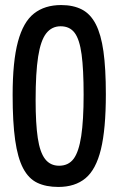

<svg xmlns="http://www.w3.org/2000/svg" viewBox="-20 -730 469 760"><path d="M211 10Q162 10 127.5 -6.5Q93 -23 71.5 -64Q50 -105 40 -175.5Q30 -246 30 -354Q30 -487 51 -565Q72 -643 114.5 -676.5Q157 -710 222 -710Q270 -710 304 -692.5Q338 -675 359 -634.5Q380 -594 389.5 -526.5Q399 -459 399 -357Q399 -219 379.5 -139Q360 -59 318.5 -24.5Q277 10 211 10ZM214 -74Q251 -74 271.5 -101.5Q292 -129 301.5 -191.5Q311 -254 311 -355Q311 -455 303 -514.5Q295 -574 275.5 -600Q256 -626 220 -626Q185 -626 163 -598Q141 -570 131 -506Q121 -442 121 -334Q121 -241 129.5 -184Q138 -127 158.5 -100.5Q179 -74 214 -74Z"/></svg>

Font: Yanone Kaffeesatz
Style: Regular
Weight: 400
Designer: Yanone (Cyrillic: Daniel Pouzeot, Huerta Tipografica, and Cyreal)
Foundry: Yanone
Version: Version 2.003